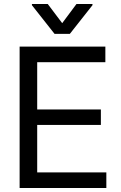

<svg xmlns="http://www.w3.org/2000/svg" viewBox="-20 -940 607 960"><path d="M78.1 -707V0H511.7V-78.1H166V-315.4H484.4V-392.6H166V-628.9H506.8V-707ZM291 -824.2 218.8 -919.9H139.6V-914.1L252.9 -770.5H329.1L442.4 -914.1V-919.9H362.3Z"/></svg>

Font: Pretendard Variable
Style: Regular
Weight: 400
Designer: Base glyphs from Inter by Rasmus Andersson; Hangeul glyphs from Noto Sans CJK(Source Han Sans) by Jang Soo-young and Kan
Foundry: Kil Hyung-jin
Version: Version 1.309;Glyphs 3.2 (3225)